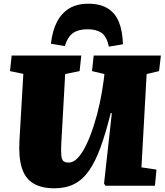

<svg xmlns="http://www.w3.org/2000/svg" viewBox="-20 -1003 890 1037"><path d="M744 -99 825 -87 817 0H549L542 -12L584 -392H578Q551 -284 523 -207Q495 -130 460.5 -81Q426 -32 380.5 -9Q335 14 274 14Q204 14 160 -12.5Q116 -39 98 -96Q80 -153 85 -243L106 -604L34 -619L43 -703H419L410 -619L332 -603L311 -228Q309 -188 311 -165Q313 -142 322 -133.5Q331 -125 351 -125Q377 -125 401 -151Q425 -177 446.5 -222Q468 -267 486.5 -324.5Q505 -382 518.5 -444.5Q532 -507 540 -569L544 -603L477 -619L486 -703H849L839 -619L772 -603ZM568 -751Q557 -805 529 -825Q501 -845 453 -845Q404 -845 375 -825Q346 -805 330 -754L255 -767Q263 -837 287.5 -884.5Q312 -932 354 -957.5Q396 -983 457 -983Q521 -983 562 -957.5Q603 -932 622.5 -883.5Q642 -835 644 -764Z"/></svg>

Font: Literata 18pt Black
Style: Italic
Weight: 900
Italic angle: -2°
Designer: Latin by Veronika Burian and Jose Scaglione. Greek by Irene Vlachou. Cyrillic by Vera Evstafieva
Foundry: TypeTogether
Version: Version 3.103;gftools[0.9.29]